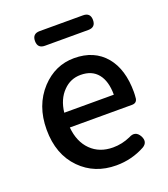

<svg xmlns="http://www.w3.org/2000/svg" viewBox="-139 -849 843 961"><g transform="rotate(-20 282.5 -368.5)"><path d="M316 13Q201 13 126 -63Q48 -142 48 -274Q48 -403 125 -486Q198 -564 299 -564Q406 -564 466 -492Q523 -423 523 -303Q523 -288 521 -268Q517 -245 492 -245H339H161Q168 -167 213.5 -122Q259 -77 331 -77Q379 -77 424 -97Q462 -118 483 -80Q501 -45 470 -26Q399 13 316 13ZM160 -324H292H424Q424 -396 392.5 -435Q361 -474 301 -474Q247 -474 209 -435Q168 -394 160 -324ZM184 -672Q145 -672 145 -711Q145 -750 184 -750H415Q454 -750 454 -711Q454 -672 415 -672H299Z"/></g></svg>

Font: GenSenRounded TW M
Style: Regular
Weight: 500
Version: Version 1.501;PS 1;hotconv 16.6.51;makeotf.lib2.5.65220